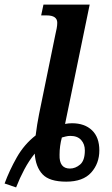

<svg xmlns="http://www.w3.org/2000/svg" viewBox="-21 -780 489 835"><path d="M49 35Q65 -6 85 -43.5Q105 -81 130 -112Q134 -54 164 -22Q194 10 267 10Q340 10 375.5 -29.5Q411 -69 411 -126Q411 -183 379 -213.5Q347 -244 292 -244Q277 -244 262 -241L369 -760H168L158 -713H182Q228 -713 228 -681Q228 -670 225.5 -656.5Q223 -643 219 -626L149 -284Q140 -239 134 -191Q84 -152 52 -95.5Q20 -39 -1 18ZM283 -47Q236 -47 238 -107Q238 -145 248 -182Q255 -184 265 -186.5Q275 -189 285 -189Q316 -189 332 -171Q348 -153 348 -126Q348 -82 327.5 -64.5Q307 -47 283 -47Z"/></svg>

Font: Noto Serif SemiCondensed Semi
Style: Italic
Weight: 600
Width: 4
Italic angle: -12°
Designer: Monotype Design Team
Foundry: Monotype Imaging Inc.
Version: Version 1.901